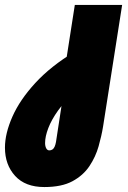

<svg xmlns="http://www.w3.org/2000/svg" viewBox="-67 -538 515 775"><path d="M112 217Q35 217 -6 172Q-47 127 -47 58Q-47 1 -17 -67Q13 -135 75.5 -203Q138 -271 234 -329L232 -161Q194 -129 167.5 -92Q141 -55 128 -21Q115 13 115 39Q115 52 119.5 60.5Q124 69 132 69Q139 69 144.5 65.5Q150 62 153.5 54Q157 46 159 35L191 -174L187 -210L235 -518H426L349 -27Q343 10 331 52.5Q319 95 294 132.5Q269 170 225.5 193.5Q182 217 112 217Z"/></svg>

Font: MuseoModerno Thin Black
Style: Italic
Weight: 900
Italic angle: -9°
Version: Version 1.003